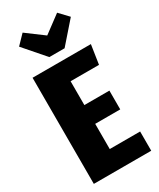

<svg xmlns="http://www.w3.org/2000/svg" viewBox="-235 -1017 900 1089"><g transform="rotate(-30 215.5 -472.5)"><path d="M400 -570H214V-414H378V-291H214V-126H413V0H37V-695H419ZM398 -886 278 -749H178L59 -886L116 -945L229 -861L342 -945Z"/></g></svg>

Font: Fira Sans Compressed ExtraBold
Style: Regular
Weight: 800
Width: 1
Designer: bBox Type GmbH & Carrois Corporate GbR & Edenspiekermann AG
Foundry: bBox Type GmbH & Carrois Corporate GbR & Edenspiekermann AG
Version: Version 4.301